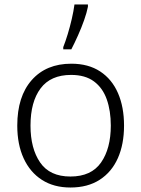

<svg xmlns="http://www.w3.org/2000/svg" viewBox="-20 -826 630 856"><path d="M533 -266Q533 -183 505.5 -121Q478 -59 424.5 -24.5Q371 10 294 10Q220 10 167 -24Q114 -58 85.5 -120Q57 -182 57 -266Q57 -396 121.5 -469Q186 -542 298 -542Q374 -542 426.5 -507.5Q479 -473 506 -411Q533 -349 533 -266ZM116 -266Q116 -164 159 -101.5Q202 -39 294 -39Q387 -39 430.5 -101.5Q474 -164 474 -266Q474 -332 456 -383Q438 -434 399 -463Q360 -492 297 -492Q206 -492 161 -432Q116 -372 116 -266ZM262 -606V-616Q272 -641 282 -674Q292 -707 300 -741.5Q308 -776 312 -806H372V-796Q367 -770 355 -736Q343 -702 327.5 -667.5Q312 -633 298 -606Z"/></svg>

Font: BC Sans Light
Style: Regular
Weight: 300
Designer: Monotype Design Team
Foundry: Monotype Imaging Inc.
Version: Version 2.000;GOOG;noto-source:20170915:90ef993387c0